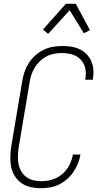

<svg xmlns="http://www.w3.org/2000/svg" viewBox="-20 -986 540 1014"><path d="M194 8Q167 8 141 2Q115 -4 94 -18.5Q73 -33 59 -55Q45 -77 39.5 -102.5Q34 -128 34.5 -155.5Q35 -183 39 -210L97 -555Q101 -580 109 -604.5Q117 -629 131 -651.5Q145 -674 165.5 -692.5Q186 -711 209.5 -722.5Q233 -734 258.5 -738.5Q284 -743 309 -743Q333 -743 356.5 -739.5Q380 -736 400.5 -726Q421 -716 437 -700Q453 -684 462 -663.5Q471 -643 473 -619.5Q475 -596 471 -572L470 -565H430L431 -570Q436 -599 430 -626Q424 -653 405.5 -672Q387 -691 360.5 -698.5Q334 -706 306 -706Q286 -706 265 -702Q244 -698 225 -688Q206 -678 190 -662.5Q174 -647 163 -628.5Q152 -610 145.5 -590Q139 -570 136 -549L78 -204Q75 -183 74.5 -161Q74 -139 78 -119Q82 -99 92.5 -81Q103 -63 119 -51Q135 -39 156 -34Q177 -29 198 -29Q227 -29 255.5 -37.5Q284 -46 308 -66Q332 -86 346 -113.5Q360 -141 365 -170H405Q401 -146 391.5 -122.5Q382 -99 367.5 -77.5Q353 -56 333 -39Q313 -22 290.5 -11Q268 0 243 4Q218 8 194 8ZM234 -807 207 -830 328 -966H380L455 -827L423 -810L348 -932Z"/></svg>

Font: Iosevka Extralight Oblique
Style: Regular
Weight: 200
Italic angle: -9°
Monospace: yes
Designer: Belleve Invis
Foundry: Belleve Invis
Version: Version 32.5.0; ttfautohint (v1.8.4)